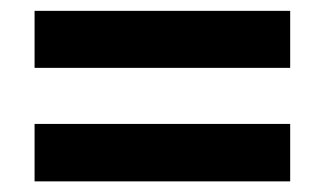

<svg xmlns="http://www.w3.org/2000/svg" viewBox="-20 -599 612 361"><path d="M45 -471.4V-578.6H525.6V-471.4ZM45 -258V-366H525.6V-258Z"/></svg>

Font: Noto Sans Telugu UI
Style: Regular
Weight: 400
Designer: Jelle Bosma - Monotype Design Team
Foundry: Monotype Imaging Inc.
Version: Version 2.006